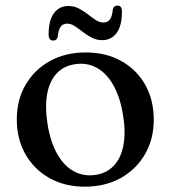

<svg xmlns="http://www.w3.org/2000/svg" viewBox="-20 -672 624 703"><path d="M294 -480Q367.5 -480 423.8 -448.8Q480 -417.5 511.5 -362Q543 -306.5 543 -233.5Q543 -163 511 -107.5Q479 -52 422 -20.2Q365 11.5 290.5 11.5Q217 11.5 161 -20Q105 -51.5 73.2 -107.2Q41.5 -163 41.5 -235Q41.5 -306 73.5 -361.2Q105.5 -416.5 162.2 -448.2Q219 -480 294 -480ZM329 -31.5Q371 -37.5 397.2 -65.8Q423.5 -94 432.2 -141.8Q441 -189.5 430 -254Q419 -319 394 -362Q369 -405 333.5 -424.2Q298 -443.5 255.5 -437Q213.5 -431 187.2 -402.8Q161 -374.5 152.5 -327Q144 -279.5 154.5 -214.5Q165.5 -149.5 190.5 -106.5Q215.5 -63.5 251 -44.5Q286.5 -25.5 329 -31.5ZM354 -525Q333 -525 315.5 -534.2Q298 -543.5 283 -555.2Q268 -567 254 -576.2Q240 -585.5 226 -585.5Q210 -585.5 201.8 -573.8Q193.5 -562 191.5 -538Q188.5 -523.5 174.5 -523.5Q158 -523.5 158 -545.5Q158 -597.5 177.5 -623.8Q197 -650 230.5 -650Q251.5 -650 269 -640.8Q286.5 -631.5 301.5 -619.8Q316.5 -608 330.5 -598.8Q344.5 -589.5 359 -589.5Q375 -589.5 383 -601.5Q391 -613.5 393 -637.5Q396 -651.5 410 -651.5Q426.5 -651.5 426.5 -630Q426.5 -577.5 407 -551.2Q387.5 -525 354 -525Z"/></svg>

Font: Fraunces 11pt
Style: Regular
Weight: 400
Version: Version 1.000;[b76b70a41]